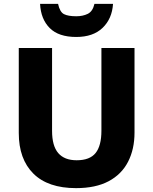

<svg xmlns="http://www.w3.org/2000/svg" viewBox="-20 -962 792 992"><path d="M675 -277Q675 -191 641.5 -126Q608 -61 541 -25.5Q474 10 373 10Q228 10 152.5 -65Q77 -140 77 -275V-714H249V-286Q249 -208 281 -171Q313 -134 376 -134Q444 -134 474 -171.5Q504 -209 504 -287V-714H675ZM564 -942Q559 -865 510 -818Q461 -771 374 -771Q283 -771 237 -817Q191 -863 187 -942H280Q289 -900 310.5 -889Q332 -878 374 -878Q408 -878 433.5 -890.5Q459 -903 468 -942Z"/></svg>

Font: Noto Sans Meetei Mayek ExtraBold
Style: Regular
Weight: 800
Designer: Monotype Design Team and Neelakash Kshetrimayum
Foundry: Monotype Imaging Inc.
Version: Version 2.002; ttfautohint (v1.8.4.7-5d5b)